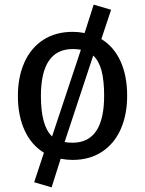

<svg xmlns="http://www.w3.org/2000/svg" viewBox="-20 -676 624 826"><path d="M527 -264Q527 -182 499 -119.5Q471 -57 418 -22.5Q365 12 292 12Q268 12 241 7L202 130L127 108L169 -19Q115 -52 86 -115Q57 -178 57 -263Q57 -345 85 -407.5Q113 -470 166 -504.5Q219 -539 293 -539Q317 -539 344 -534L383 -656L458 -634L416 -508Q470 -475 498.5 -412.5Q527 -350 527 -264ZM156 -263Q156 -134 204 -89L328 -462Q311 -465 293 -465Q156 -465 156 -263ZM428 -264Q428 -331 416.5 -373Q405 -415 381 -437L258 -65Q273 -62 292 -62Q428 -62 428 -264Z"/></svg>

Font: Statis Sans
Style: Regular
Weight: 400
Designer: bBox Type GmbH
Foundry: bBox Type GmbH
Version: Version 1.000